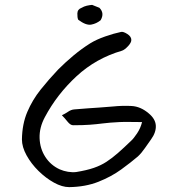

<svg xmlns="http://www.w3.org/2000/svg" viewBox="-20 -761 700 788"><path d="M264 7Q235 7 201.5 -11.5Q168 -30 138 -59.5Q108 -89 89 -123.5Q70 -158 70 -189Q71 -252 92 -301.5Q113 -351 147 -393.5Q181 -436 219 -476Q249 -506 282 -533.5Q315 -561 350 -583Q376 -599 412 -611.5Q448 -624 477 -630Q486 -632 502.5 -621.5Q519 -611 519 -597Q519 -586 505.5 -571.5Q492 -557 481 -553Q374 -522 294 -448Q214 -374 164 -280Q141 -237 142.5 -194Q144 -151 166 -117Q188 -83 225 -66Q241 -59 259 -56Q277 -53 293 -55Q336 -62 365 -72Q394 -82 417 -97Q440 -112 464 -133Q488 -154 519 -184Q528 -192 542.5 -213.5Q557 -235 563 -260Q530 -260 511.5 -260.5Q493 -261 470 -260Q430 -258 402.5 -254.5Q375 -251 348 -249Q321 -247 280 -247Q269 -247 257 -262Q245 -277 234 -288Q247 -294 259.5 -302.5Q272 -311 285 -312Q320 -315 342 -316.5Q364 -318 386.5 -319.5Q409 -321 444 -324Q483 -328 520 -326Q557 -324 590 -296Q618 -273 619.5 -245.5Q621 -218 600 -189Q589 -174 575 -153.5Q561 -133 546 -119Q518 -95 477.5 -65.5Q437 -36 384 -15Q331 6 264 7ZM393 -678Q376 -664 354.5 -660Q333 -656 301 -680Q297 -689 297.5 -706Q298 -723 315 -729Q325 -735 336 -737.5Q347 -740 358 -741L388 -729Q410 -707 393 -678Z"/></svg>

Font: Mynerve
Style: Regular
Weight: 400
Designer: Carolina Short
Foundry: Carolina Short
Version: Version 1.000; ttfautohint (v1.8.4.7-5d5b)